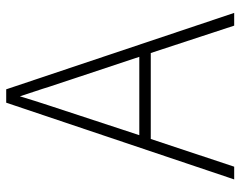

<svg xmlns="http://www.w3.org/2000/svg" viewBox="-96 -660 756 603"><g transform="rotate(-90 281.5 -358.0)"><path d="M20 0H60L147 -262H417L503 0H543L303 -716H261ZM252 -581C261 -609 272 -642 281 -673C291 -641 303 -608 311 -581L405 -298H159Z"/></g></svg>

Font: Noto Sans Mono SemiCondensed ExtraLight
Style: Regular
Weight: 200
Width: 4
Designer: Monotype Design Team
Foundry: Monotype Imaging Inc.
Version: Version 2.014